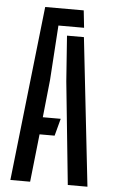

<svg xmlns="http://www.w3.org/2000/svg" viewBox="-56 -838 516 876"><g transform="rotate(5 202.0 -400.0)"><path d="M25.5 0 115 -800H291.5L300 -721H182.5L166 -469.5L148 -298H230L209 -219H140L116 0ZM288.5 0 240.5 -470.5 225.5 -678.5H303L378.5 0Z"/></g></svg>

Font: Big Shoulders Stencil Text Medium
Style: Regular
Weight: 500
Designer: Patric King
Foundry: XO Type Co
Version: Version 1.000